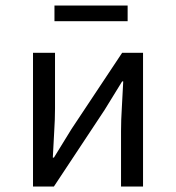

<svg xmlns="http://www.w3.org/2000/svg" viewBox="-20 -678 640 698"><path d="M100 0V-486H180V-284Q180 -245 177 -198.5Q174 -152 172 -105H176Q190 -128 208 -157Q226 -186 240 -209L424 -486H500V0H420V-202Q420 -241 423 -288Q426 -335 428 -382H424Q410 -360 392 -330Q374 -300 360 -278L176 0ZM178 -601V-658H444V-601Z"/></svg>

Font: Source Code Variable
Style: Regular
Weight: 400
Monospace: yes
Designer: Paul D. Hunt, Teo Tuominen
Foundry: Adobe Systems Incorporated
Version: Version 1.010;hotconv 1.0.106;makeotfexe 2.5.65593